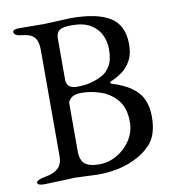

<svg xmlns="http://www.w3.org/2000/svg" viewBox="-76 -725 731 799"><g transform="rotate(-10 289.0 -326.0)"><path d="M178 0Q178 0 145.5 1.5Q113 3 48 5Q19 5 19 -7Q19 -18 56 -25Q92 -31 111 -48Q130 -65 130 -99V-549Q130 -585 115 -602Q100 -619 65 -622Q30 -625 30 -642Q30 -653 59 -653L163 -652L274 -657Q387 -657 441.5 -622.5Q496 -588 496 -508Q496 -467 481 -439.5Q466 -412 443 -395.5Q420 -379 395 -369Q391 -368 391 -364Q391 -360 395 -359Q499 -327 524 -265Q537 -236 537 -195Q537 -117 500 -78Q480 -58 468 -50Q390 4 273 4ZM208 -408Q208 -371 254 -371Q316 -371 365 -400Q381 -409 395.5 -433Q410 -457 410 -503Q410 -534 397 -562Q384 -590 354.5 -608.5Q325 -627 274 -627Q235 -627 221.5 -616.5Q208 -606 208 -582ZM208 -108Q208 -68 227 -52.5Q246 -37 287 -37Q327 -37 362.5 -57.5Q398 -78 420.5 -112.5Q443 -147 443 -189Q443 -248 415 -281.5Q387 -315 346 -329Q305 -343 265 -343Q236 -343 222 -331.5Q208 -320 208 -307Z"/></g></svg>

Font: Benne
Style: Regular
Weight: 400
Designer: John-Daniel Harrington
Version: Version 1.001